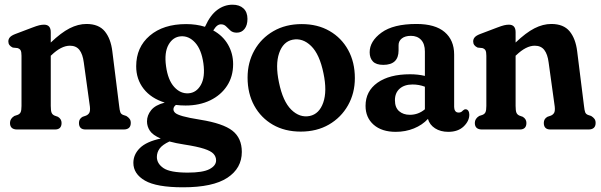

<svg xmlns="http://www.w3.org/2000/svg" viewBox="-20 -551 2556 817"><path d="M196 -414V-370Q240 -412 276.2 -430.5Q312.5 -449 348 -449Q400 -449 425.8 -417.8Q451.5 -386.5 458 -332.5L487 -100.5Q489 -81.5 492 -73.5Q495 -65.5 504 -62L517.5 -57.5Q526.5 -52 531.5 -45.2Q536.5 -38.5 536.5 -28Q536.5 0 506 0H344Q316 0 316 -28Q316 -45.5 331.5 -54L346 -59Q355.5 -63 360 -71Q364.5 -79 362.5 -97.5L336.5 -285.5Q332 -320.5 318 -338.5Q304 -356.5 277.5 -356.5Q240.5 -356.5 198.5 -316L196 -314V-100.5Q196 -80 199.5 -71.5Q203 -63 212.5 -59L226.5 -54Q242 -44.5 242 -28Q242 0 214 0H53Q22.5 0 22.5 -28Q22.5 -46 41 -57.5L54.5 -62Q64 -65.5 67.8 -73.5Q71.5 -81.5 71.5 -100.5V-313.5Q71.5 -330 67.8 -336.8Q64 -343.5 54.5 -346.5L34.5 -348.5Q15.5 -357 15.5 -374.5Q15.5 -384.5 21.8 -392Q28 -399.5 44.5 -406L117 -433.5Q136.5 -441 147.2 -443.5Q158 -446 167.5 -446Q196 -446 196 -414Z M832.5 -41.5Q929 -26 969 5.2Q1009 36.5 1009 95.5Q1009 165 947.5 205.5Q886 246 759 246Q646 246 596.8 217.5Q547.5 189 547.5 142Q547.5 106.5 575.2 79Q603 51.5 664 38.5Q630 24 617.8 5.5Q605.5 -13 605.5 -34.5Q605.5 -60 623 -82Q640.5 -104 681 -114.5Q623 -132.5 591.2 -173.2Q559.5 -214 559.5 -269Q559.5 -350 617.2 -399.2Q675 -448.5 772 -448.5Q815.5 -448.5 852 -437L853.5 -439.5Q875 -487 904.8 -509Q934.5 -531 969.5 -531Q999 -531 1016 -515.2Q1033 -499.5 1033 -470.5Q1033 -443.5 1020.5 -427.8Q1008 -412 987.5 -412Q970.5 -412 960.5 -421Q950.5 -430 942 -438.8Q933.5 -447.5 920 -447.5Q912 -447.5 904.2 -441.8Q896.5 -436 887.5 -421.5Q928.5 -399 950.2 -361.2Q972 -323.5 972 -278Q972 -225.5 946.2 -186Q920.5 -146.5 874.8 -124.2Q829 -102 769.5 -102Q748.5 -102 728.5 -104.5Q718 -96.5 718 -86Q718 -77.5 725.8 -70.5Q733.5 -63.5 758 -56.5Q782.5 -49.5 832.5 -41.5ZM749.5 -396.5Q716 -394 697.2 -360.8Q678.5 -327.5 686.5 -269.5Q694.5 -210.5 721.2 -181Q748 -151.5 782.5 -154Q816 -156.5 834.8 -189.8Q853.5 -223 845.5 -281.5Q837 -340.5 810.2 -369.8Q783.5 -399 749.5 -396.5ZM647.5 117Q647.5 145 675.5 164.2Q703.5 183.5 779 183.5Q843 183.5 871.2 168.8Q899.5 154 899.5 131.5Q899.5 115.5 888.5 103.5Q877.5 91.5 848.2 82Q819 72.5 764 64Q728 58.5 701 51Q671 65 659.2 81.2Q647.5 97.5 647.5 117Z M1264 -448.5Q1331.5 -448.5 1382.2 -419.2Q1433 -390 1461.5 -338.2Q1490 -286.5 1490 -218.5Q1490 -154.5 1460.8 -102.8Q1431.5 -51 1379.8 -21Q1328 9 1259.5 9Q1192 9 1141.2 -20.2Q1090.5 -49.5 1062 -101.2Q1033.5 -153 1033.5 -221Q1033.5 -285 1062.5 -336.8Q1091.5 -388.5 1143.5 -418.5Q1195.5 -448.5 1264 -448.5ZM1298 -57.5Q1338.5 -66 1355.5 -114.5Q1372.5 -163 1356.5 -239Q1340 -320 1304 -355.2Q1268 -390.5 1225 -382Q1184.5 -373.5 1167.8 -325Q1151 -276.5 1167 -200.5Q1183.5 -119.5 1219.5 -84.2Q1255.5 -49 1298 -57.5Z M1535.5 -100.5Q1535.5 -163 1586.2 -199Q1637 -235 1725 -235Q1758.5 -235 1788 -228V-332Q1788 -364 1772 -381.2Q1756 -398.5 1728.5 -398.5Q1704 -398.5 1690 -387.5Q1676 -376.5 1676 -359V-336.5Q1676 -275 1611 -275Q1580.5 -275 1566.8 -289.5Q1553 -304 1553 -328.5Q1553 -375.5 1603.2 -412.2Q1653.5 -449 1752 -449Q1832 -449 1872.2 -414.5Q1912.5 -380 1912.5 -319V-96Q1912.5 -86 1917 -79Q1921.5 -72 1932 -72Q1942.5 -72 1949.5 -80.5Q1955.5 -86 1961 -86Q1968.5 -86 1972.8 -79.5Q1977 -73 1977 -63Q1977 -36 1953 -13Q1929 10 1887.5 10Q1854.5 10 1831.2 -5Q1808 -20 1801 -45Q1777 -19 1741.2 -4.5Q1705.5 10 1664 10Q1604.5 10 1570 -20.2Q1535.5 -50.5 1535.5 -100.5ZM1660.5 -124.5Q1660.5 -93.5 1678.2 -78Q1696 -62.5 1724 -62.5Q1760 -62.5 1788 -86V-182Q1763 -191.5 1735.5 -191.5Q1701 -191.5 1680.8 -173.8Q1660.5 -156 1660.5 -124.5Z M2174 -414V-370Q2218 -412 2254.2 -430.5Q2290.5 -449 2326 -449Q2378 -449 2403.8 -417.8Q2429.5 -386.5 2436 -332.5L2465 -100.5Q2467 -81.5 2470 -73.5Q2473 -65.5 2482 -62L2495.5 -57.5Q2504.5 -52 2509.5 -45.2Q2514.5 -38.5 2514.5 -28Q2514.5 0 2484 0H2322Q2294 0 2294 -28Q2294 -45.5 2309.5 -54L2324 -59Q2333.5 -63 2338 -71Q2342.5 -79 2340.5 -97.5L2314.5 -285.5Q2310 -320.5 2296 -338.5Q2282 -356.5 2255.5 -356.5Q2218.5 -356.5 2176.5 -316L2174 -314V-100.5Q2174 -80 2177.5 -71.5Q2181 -63 2190.5 -59L2204.5 -54Q2220 -44.5 2220 -28Q2220 0 2192 0H2031Q2000.5 0 2000.5 -28Q2000.5 -46 2019 -57.5L2032.5 -62Q2042 -65.5 2045.8 -73.5Q2049.5 -81.5 2049.5 -100.5V-313.5Q2049.5 -330 2045.8 -336.8Q2042 -343.5 2032.5 -346.5L2012.5 -348.5Q1993.5 -357 1993.5 -374.5Q1993.5 -384.5 1999.8 -392Q2006 -399.5 2022.5 -406L2095 -433.5Q2114.5 -441 2125.2 -443.5Q2136 -446 2145.5 -446Q2174 -446 2174 -414Z"/></svg>

Font: Fraunces 144pt S100 SemiBold
Style: Regular
Weight: 600
Version: Version 1.000; ttfautohint (v1.8.3)